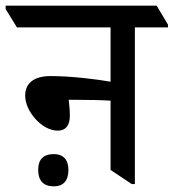

<svg xmlns="http://www.w3.org/2000/svg" viewBox="-64 -644 614 679"><path d="M140 -182C171 -182 183 -204 183 -234C183 -254 181 -276 179 -291C188 -291 194 -291 204 -291C252 -291 297 -290 327 -288V-43L402 7H413V-547H530V-557L490 -624H-44V-612L-4 -547H327V-355C283 -363 190 -375 115 -375C54 -375 25 -348 25 -306C25 -250 84 -182 140 -182ZM126 15C160 15 178 -5 178 -43C178 -79 160 -99 126 -99C89 -99 71 -80 71 -43C71 -5 90 15 126 15Z"/></svg>

Font: Noto Serif Devanagari SemiCondensed Medium
Style: Regular
Weight: 500
Width: 4
Designer: Universal Thirst, Indian Type Foundry and the Monotype Design Team
Foundry: Monotype Imaging Inc.
Version: Version 2.004